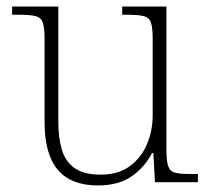

<svg xmlns="http://www.w3.org/2000/svg" viewBox="-20 -556 645 586"><path d="M279 10Q197 10 156.5 -37.5Q116 -85 116 -184V-439Q116 -472 110.5 -487.5Q105 -503 88 -507Q71 -511 38 -511H17V-536H158V-183Q158 -136 168.5 -100Q179 -64 207 -43.5Q235 -23 287 -23Q340 -23 375 -48Q410 -73 428 -114.5Q446 -156 446 -205V-438Q446 -472 440.5 -487.5Q435 -503 418 -507Q401 -511 368 -511H353V-536H488V-97Q488 -64 493.5 -48.5Q499 -33 514 -29Q529 -25 558 -25H584V0H453L448 -89H444Q422 -46 382 -18Q342 10 279 10Z"/></svg>

Font: Noto Serif Tamil ExtraLight
Style: Italic
Weight: 200
Italic angle: -12°
Designer: Indian Type Foundry, Tom Grace, and the Monotype Design Team
Foundry: Monotype Imaging Inc.
Version: Version 2.003; ttfautohint (v1.8.4.7-5d5b)